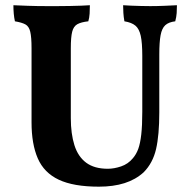

<svg xmlns="http://www.w3.org/2000/svg" viewBox="-20 -699 726 728"><path d="M584 -272.9Q584 -187 571.8 -134Q559.6 -81.1 524.9 -45.9Q494.6 -18.1 452.1 -4.6Q409.7 8.8 355 8.8Q258.8 8.8 202.9 -17.6Q147 -43.9 123.3 -98.4Q99.6 -152.8 99.6 -234.9V-516.1Q99.6 -558.1 94.7 -578.6Q89.8 -599.1 76.4 -606.4Q63 -613.8 36.6 -618.2Q33.7 -630.9 32.2 -647Q30.8 -663.1 30.8 -679.2Q50.8 -678.2 85.7 -677Q120.6 -675.8 156.7 -675.8Q174.8 -675.8 197.8 -675.8Q220.7 -675.8 244.6 -676.3Q268.6 -676.8 288.6 -677.5Q308.6 -678.2 320.8 -679.2Q320.8 -662.1 319.8 -647Q318.8 -631.8 314.9 -618.2Q287.6 -615.2 273.2 -607.2Q258.8 -599.1 253.7 -578.6Q248.5 -558.1 248.5 -516.1V-251Q248.5 -191.9 262.2 -148.4Q275.9 -105 306.9 -82Q337.9 -59.1 388.7 -59.1Q412.6 -59.1 439.2 -68.1Q465.8 -77.1 483.9 -99.1Q496.6 -113.8 504.2 -134.3Q511.7 -154.8 515.6 -189Q519.5 -223.1 519.5 -274.9V-486.8Q519.5 -536.1 513.7 -563Q507.8 -589.8 493.4 -601.8Q479 -613.8 451.7 -618.2Q448.7 -634.8 447.8 -649.9Q446.8 -665 446.8 -679.2Q460 -678.2 477.8 -677.5Q495.6 -676.8 515.1 -676.3Q534.7 -675.8 549.8 -675.8Q575.7 -675.8 603.8 -677Q631.8 -678.2 650.9 -679.2Q650.9 -664.1 649.9 -649.4Q648.9 -634.8 644.5 -618.2Q619.6 -615.2 606.7 -603.5Q593.8 -591.8 588.9 -565.4Q584 -539.1 584 -492.2Z"/></svg>

Font: Ekush
Style: Regular
Weight: 400
Designer: Jayed Ahsan Saad & S M Khalid Hossain
Foundry: Codepotro
Version: Codepotro Ekush; Version 0.600